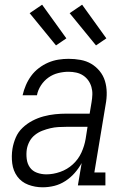

<svg xmlns="http://www.w3.org/2000/svg" viewBox="-20 -788 540 816"><path d="M161 8Q161 8 161 8Q161 8 161 8Q129 8 100 -3Q71 -14 53.5 -38Q36 -62 32 -93.5Q28 -125 33 -156Q37 -180 47 -203.5Q57 -227 76 -245Q95 -263 118 -275Q141 -287 165.5 -293.5Q190 -300 214 -302.5Q238 -305 262 -305H361L369 -353Q372 -370 372.5 -386.5Q373 -403 368.5 -418.5Q364 -434 355 -446.5Q346 -459 333 -467.5Q320 -476 304 -479.5Q288 -483 271 -483Q250 -483 227.5 -477.5Q205 -472 186 -458.5Q167 -445 154 -425Q141 -405 137 -383H76Q81 -405 90 -426Q99 -447 112.5 -465.5Q126 -484 145 -498.5Q164 -513 185 -522Q206 -531 228 -534.5Q250 -538 271 -538Q297 -538 322 -533.5Q347 -529 367.5 -517Q388 -505 403.5 -486Q419 -467 426 -444Q433 -421 433.5 -395.5Q434 -370 429 -344L381 -55H428V0H311L327 -95Q315 -73 297.5 -53Q280 -33 257.5 -18.5Q235 -4 210.5 2Q186 8 161 8ZM177 -47Q206 -47 236 -57.5Q266 -68 289.5 -89.5Q313 -111 326 -139.5Q339 -168 344 -198L352 -249H262Q245 -249 228 -248Q211 -247 194 -243Q177 -239 160 -232.5Q143 -226 128.5 -214.5Q114 -203 105.5 -187Q97 -171 94 -154Q91 -134 93.5 -113Q96 -92 107 -76.5Q118 -61 137 -54Q156 -47 177 -47ZM388 -595 276 -732 329 -768 432 -625ZM218 -595 106 -732 159 -768 262 -625Z"/></svg>

Font: Iosevka Slab Light Oblique
Style: Regular
Weight: 300
Italic angle: -9°
Monospace: yes
Designer: Belleve Invis
Foundry: Belleve Invis
Version: Version 11.1.1; ttfautohint (v1.8.3)